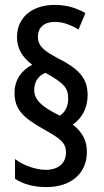

<svg xmlns="http://www.w3.org/2000/svg" viewBox="-20 -780 422 780"><path d="M39 -403C39 -339 70 -304 154 -257C226 -216 248 -202 248 -159C248 -118 217 -90 167 -90C126 -90 74 -108 41 -134V-54C75 -31 118 -20 169 -20C268 -20 333 -75 333 -163C333 -207 316 -242 276 -274C314 -300 336 -343 336 -394C336 -466 295 -503 214 -544C162 -572 134 -591 134 -631C134 -668 159 -691 203 -691C233 -691 262 -682 299 -660L327 -727C285 -750 249 -760 201 -760C114 -760 49 -712 49 -629C49 -585 69 -548 111 -517C66 -494 39 -454 39 -403ZM119 -415C119 -446 134 -472 165 -484C240 -442 257 -423 257 -380C257 -349 246 -325 223 -310L189 -328C146 -353 119 -377 119 -415Z"/></svg>

Font: Noto Sans Myanmar ExtraCondensed Medium
Style: Regular
Weight: 500
Width: 2
Designer: Monotype Design Team
Foundry: Monotype Imaging Inc.
Version: Version 2.107